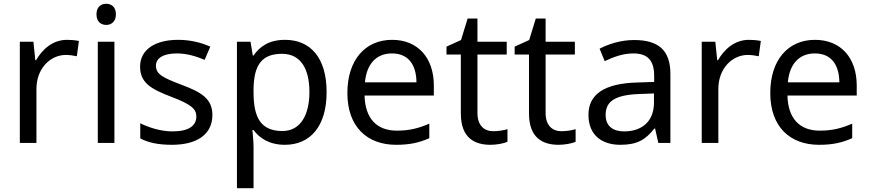

<svg xmlns="http://www.w3.org/2000/svg" viewBox="-20 -757 4609 1017"><path d="M335 -546C260 -546 205 -497 171 -438H167L157 -536H85V0H173V-286C173 -394 246 -466 329 -466C347 -466 370 -463 387 -459L398 -540C380 -544 355 -546 335 -546Z M543 -737C514 -737 491 -720 491 -681C491 -643 514 -625 543 -625C570 -625 594 -643 594 -681C594 -720 570 -737 543 -737ZM586 -536H498V0H586Z M1105 -148C1105 -234 1046 -269 944 -307C841 -346 806 -364 806 -409C806 -449 845 -474 917 -474C969 -474 1019 -459 1064 -440L1094 -510C1044 -532 988 -546 923 -546C803 -546 722 -495 722 -404C722 -316 784 -284 888 -244C993 -204 1020 -180 1020 -140C1020 -92 982 -61 893 -61C830 -61 765 -83 723 -104V-24C764 -2 816 10 891 10C1022 10 1105 -44 1105 -148Z M1490 -546C1403 -546 1355 -509 1323 -463H1319L1307 -536H1235V240H1323V20C1323 -5 1319 -45 1317 -68H1323C1354 -26 1406 10 1489 10C1622 10 1710 -86 1710 -269C1710 -454 1622 -546 1490 -546ZM1474 -472C1573 -472 1619 -392 1619 -270C1619 -150 1573 -63 1476 -63C1359 -63 1323 -137 1323 -269V-286C1325 -411 1365 -472 1474 -472Z M2057 -546C1915 -546 1820 -440 1820 -264C1820 -85 1925 10 2078 10C2151 10 2199 -1 2254 -25V-102C2198 -78 2150 -65 2082 -65C1975 -65 1914 -130 1911 -251H2278V-304C2278 -450 2194 -546 2057 -546ZM2056 -474C2145 -474 2185 -412 2186 -321H1913C1922 -417 1972 -474 2056 -474Z M2593 -62C2544 -62 2509 -93 2509 -158V-468H2664V-536H2509V-659H2457L2422 -545L2345 -510V-468H2421V-156C2421 -26 2494 10 2578 10C2610 10 2649 3 2668 -6V-73C2651 -67 2619 -62 2593 -62Z M2954 -62C2905 -62 2870 -93 2870 -158V-468H3025V-536H2870V-659H2818L2783 -545L2706 -510V-468H2782V-156C2782 -26 2855 10 2939 10C2971 10 3010 3 3029 -6V-73C3012 -67 2980 -62 2954 -62Z M3339 -545C3269 -545 3203 -524 3156 -499L3183 -433C3227 -454 3278 -474 3334 -474C3404 -474 3445 -444 3445 -355V-323L3354 -320C3179 -315 3097 -256 3097 -149C3097 -40 3169 10 3266 10C3356 10 3399 -17 3446 -76H3450L3467 0H3531V-365C3531 -490 3469 -545 3339 -545ZM3365 -259 3444 -262V-214C3444 -110 3376 -61 3286 -61C3228 -61 3188 -88 3188 -148C3188 -216 3231 -254 3365 -259Z M3947 -546C3872 -546 3817 -497 3783 -438H3779L3769 -536H3697V0H3785V-286C3785 -394 3858 -466 3941 -466C3959 -466 3982 -463 3999 -459L4010 -540C3992 -544 3967 -546 3947 -546Z M4297 -546C4155 -546 4060 -440 4060 -264C4060 -85 4165 10 4318 10C4391 10 4439 -1 4494 -25V-102C4438 -78 4390 -65 4322 -65C4215 -65 4154 -130 4151 -251H4518V-304C4518 -450 4434 -546 4297 -546ZM4296 -474C4385 -474 4425 -412 4426 -321H4153C4162 -417 4212 -474 4296 -474Z"/></svg>

Font: Noto Sans Sunuwar
Style: Regular
Weight: 400
Designer: Anshuman Pandey
Foundry: Jamra Patel LLC
Version: Version 1.000